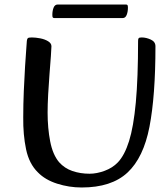

<svg xmlns="http://www.w3.org/2000/svg" viewBox="-20 -818 746 851"><path d="M342 13Q286 13 233 -4Q180 -21 148 -54Q109 -92 95.5 -156.5Q82 -221 83 -298Q83 -356 85.5 -414.5Q88 -473 91 -522Q94 -571 96.5 -602Q99 -633 99 -637Q100 -645 103 -648.5Q106 -652 121 -652Q138 -652 158.5 -648Q179 -644 193.5 -635Q208 -626 208 -613Q208 -602 205.5 -568.5Q203 -535 199.5 -490.5Q196 -446 193.5 -400Q191 -354 191 -319Q191 -250 202.5 -191Q214 -132 242 -99Q266 -72 301 -60Q336 -48 377 -48Q409 -48 444 -61Q479 -74 502 -98Q532 -129 552 -192.5Q572 -256 582 -364Q592 -472 592 -637Q592 -645 594.5 -648.5Q597 -652 608 -652Q628 -652 648.5 -642.5Q669 -633 669 -613Q669 -393 642.5 -256Q616 -119 545 -53Q474 13 342 13ZM221 -738Q216 -738 214 -740.5Q212 -743 212 -752Q212 -770 217.5 -784Q223 -798 236 -798H538Q543 -798 545 -795.5Q547 -793 547 -784Q547 -766 541.5 -752Q536 -738 524 -738Z"/></svg>

Font: BriemHand
Style: Regular
Weight: 400
Designer: Gunnlaugur SE Briem, Eben Sorkin
Foundry: Sorkin Type
Version: Version 1.001; ttfautohint (v1.8.4.7-5d5b)